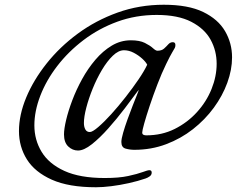

<svg xmlns="http://www.w3.org/2000/svg" viewBox="-20 -620 1016 810"><path d="M709 -442Q720 -442 720 -430Q720 -423 717.5 -418Q715 -413 706.5 -399Q698 -385 681 -350Q662 -311 644 -264Q626 -217 611.5 -173.5Q597 -130 588.5 -99.5Q580 -69 580 -61Q580 -54 585 -51.5Q590 -49 597 -49Q663 -49 717 -76Q771 -103 811 -147Q851 -191 872.5 -244.5Q894 -298 894 -351Q894 -406 868.5 -452.5Q843 -499 787 -528Q731 -557 641 -557Q553 -557 475 -528.5Q397 -500 332.5 -451Q268 -402 221.5 -341.5Q175 -281 150 -216Q125 -151 125 -91Q125 -30 155.5 20.5Q186 71 251.5 101Q317 131 422 131Q482 131 521 122.5Q560 114 581.5 106Q603 98 610 98Q620 98 620 108Q620 118 611.5 124Q603 130 594 133Q562 144 524 152.5Q486 161 449.5 165.5Q413 170 385 170Q270 170 198.5 138Q127 106 93.5 52.5Q60 -1 60 -67Q60 -135 90.5 -208.5Q121 -282 176.5 -352Q232 -422 308 -478Q384 -534 476 -567Q568 -600 671 -600Q774 -600 837 -569.5Q900 -539 929.5 -488.5Q959 -438 959 -378Q959 -326 939 -271Q919 -216 882 -165.5Q845 -115 794 -75Q743 -35 680.5 -11.5Q618 12 547 12Q528 12 510 7Q492 2 492 -21Q492 -34 499.5 -60Q507 -86 518 -116.5Q529 -147 540 -175Q551 -203 558.5 -221.5Q566 -240 565 -241Q540 -207 506.5 -163Q473 -119 437 -78.5Q401 -38 367.5 -11.5Q334 15 309 15Q286 15 268 -2Q250 -19 250 -53Q250 -76 259 -114Q268 -152 285 -197Q302 -242 326.5 -286.5Q351 -331 382.5 -368Q414 -405 451.5 -427.5Q489 -450 532 -450Q569 -450 591 -439Q613 -428 625 -417Q637 -406 644 -406Q662 -406 672 -415Q682 -424 690 -433Q698 -442 709 -442ZM503 -408Q480 -408 456 -385Q432 -362 410 -325Q388 -288 371 -246Q354 -204 344 -165.5Q334 -127 334 -101Q334 -85 340 -74Q346 -63 359 -63Q370 -63 394.5 -84Q419 -105 449 -138Q479 -171 509.5 -210Q540 -249 564.5 -285Q589 -321 601 -347Q595 -359 579.5 -373Q564 -387 544 -397.5Q524 -408 503 -408Z"/></svg>

Font: Sedan
Style: Italic
Weight: 400
Italic angle: -13.8°
Designer: Sebastian Salazar
Foundry: Sebastian Salazar
Version: Version 1.100; ttfautohint (v1.8.4.7-5d5b)